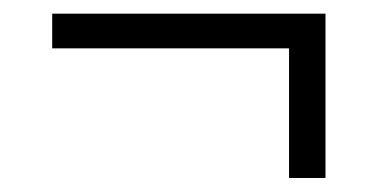

<svg xmlns="http://www.w3.org/2000/svg" viewBox="-20 -356 550 274"><path d="M444.5 -102H392.5V-316H444.5ZM54.5 -287V-336.5H444.5V-287Z"/></svg>

Font: Anek Telugu Medium Light
Style: Regular
Weight: 300
Version: Version 1.003